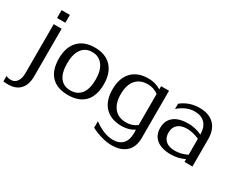

<svg xmlns="http://www.w3.org/2000/svg" viewBox="-127 -1193 2352 1909"><g transform="rotate(30 1049.0 -238.5)"><path d="M134 -606V-696H229V-606ZM-13 145Q14 157 43 157Q86 157 111 122.5Q136 88 136 25V-536H227V11Q227 106 179.5 158Q132 210 44 210Q11 210 -13 207Z M351 -268Q351 -396 418.5 -468Q486 -540 609 -540Q732 -540 799.5 -468Q867 -396 867 -268Q867 -134 800.5 -65Q734 4 609 4Q484 4 417.5 -65Q351 -134 351 -268ZM606 -48Q687 -48 730 -103.5Q773 -159 773 -268Q773 -372 729.5 -430Q686 -488 606 -488Q530 -488 488 -430Q446 -372 446 -268Q446 -159 487.5 -103.5Q529 -48 606 -48Z M1369 -536H1460V6Q1460 108 1401.5 163.5Q1343 219 1234 219Q1129 219 999 155V80Q1116 166 1219 166Q1291 166 1330 124.5Q1369 83 1369 6V-36Q1306 4 1225 4Q1101 4 1033.5 -67Q966 -138 966 -268Q966 -398 1033.5 -469Q1101 -540 1225 -540Q1303 -540 1369 -499ZM1247 -49Q1316 -49 1369 -90V-446Q1316 -487 1247 -487Q1158 -487 1109.5 -430Q1061 -373 1061 -268Q1061 -163 1109.5 -106Q1158 -49 1247 -49Z M1790 4Q1684 4 1626 -42Q1568 -88 1568 -173Q1568 -258 1626 -304Q1684 -350 1790 -350Q1872 -350 1947 -314Q1947 -397 1905 -441.5Q1863 -486 1785 -486Q1691 -486 1602 -409V-469Q1691 -541 1811 -541Q1920 -541 1979 -481.5Q2038 -422 2038 -313V0H1947V-32Q1873 4 1790 4ZM1663 -174Q1663 -113 1700.5 -80.5Q1738 -48 1807 -48Q1876 -48 1947 -82V-266Q1872 -299 1805 -299Q1738 -299 1700.5 -266Q1663 -233 1663 -174Z"/></g></svg>

Font: RIT Lekha
Style: Regular
Weight: 400
Designer: Rahul Radhakrishnan
Version: 1.0